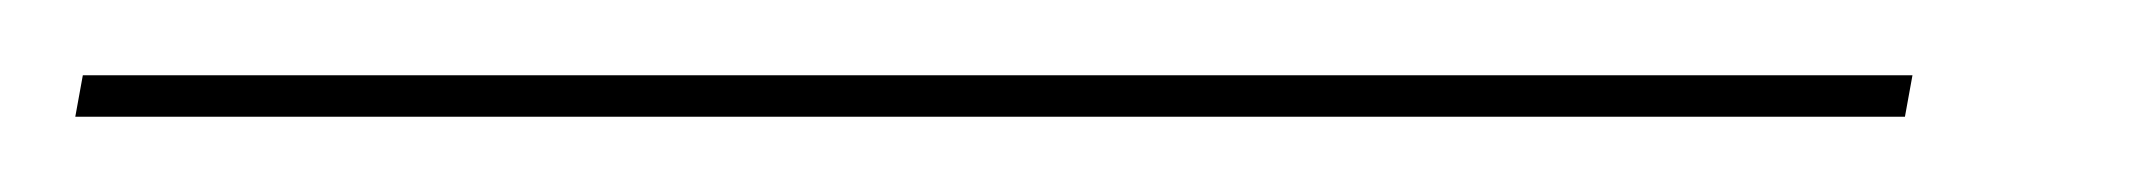

<svg xmlns="http://www.w3.org/2000/svg" viewBox="-66 78 571 51"><path d="M-46 109H440L442 98H-44Z"/></svg>

Font: Jost* 200 Hairline Italic
Style: Italic
Weight: 100
Italic angle: -10°
Version: Version 3.200; ttfautohint (v0.97) -l 8 -r 50 -G 200 -x 14 -